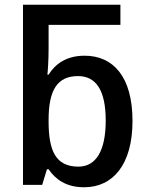

<svg xmlns="http://www.w3.org/2000/svg" viewBox="-20 -780 626 810"><path d="M335 10C456 10 539 -85 539 -270C539 -457 457 -545 337 -545C260 -545 213 -510 185 -465H180C182 -483 185 -530 185 -574V-675H488V-760H77V0H158L178 -66H185C213 -25 257 10 335 10ZM311 -77C214 -77 185 -145 185 -269V-274C185 -399 221 -459 309 -459C386 -459 426 -398 426 -271C426 -146 386 -77 311 -77Z"/></svg>

Font: Noto Sans Thai Medium
Style: Regular
Weight: 500
Designer: Monotype Design Team
Foundry: Monotype Imaging Inc.
Version: Version 1.901